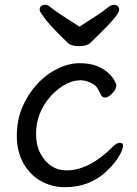

<svg xmlns="http://www.w3.org/2000/svg" viewBox="-20 -755 570 799"><path d="M311 -644Q343 -665 376.5 -686.5Q410 -708 426 -721.5Q442 -735 452 -735Q476 -735 476 -714Q476 -693 388 -608Q368 -589 355 -576Q342 -563 310.5 -563Q279 -563 266 -573Q196 -640 170.5 -673Q145 -706 145 -713Q145 -735 169 -735Q179 -735 195 -721.5Q211 -708 245 -686.5Q279 -665 311 -644ZM433 -52Q360 24 250 24Q196 24 150.5 -1.5Q105 -27 77.5 -75.5Q50 -124 50 -189.5Q50 -255 73 -309Q96 -363 133.5 -404Q171 -445 218.5 -468.5Q266 -492 310.5 -492Q355 -492 384 -480Q413 -468 430.5 -451.5Q448 -435 456 -420.5Q464 -406 464 -401Q464 -383 447 -366Q430 -349 418.5 -349Q407 -349 402 -357Q395 -371 388 -383.5Q381 -396 372 -402Q344 -421 315 -421Q254 -421 192 -356Q130 -286 130 -199Q130 -149 149 -115Q187 -46 257 -46Q351 -46 449 -144Q466 -161 479 -161Q492 -161 492 -148Q492 -135 477.5 -108.5Q463 -82 433 -52Z"/></svg>

Font: LXGW WenKai Medium
Style: Regular
Weight: 500
Designer: LXGW / Fontworks Inc.
Foundry: LXGW / Fontworks Inc.
Version: Version 1.501; October 10, 2024